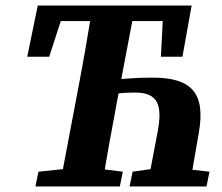

<svg xmlns="http://www.w3.org/2000/svg" viewBox="-20 -677 805 697"><path d="M514.6 0H667.9L701.9 -195.9C726.8 -339.6 675.1 -395.2 533.9 -395.2C475.1 -395.2 409.5 -391.6 350.2 -379.4L340.1 -323.5C385.9 -336.7 424.5 -341.1 469.4 -341.1C556.4 -341.1 570.3 -292.9 551.7 -195.6L514.6 0ZM78.9 -471.1H158.5L219.1 -657L138.4 -600.5H631.2L573.6 -657L564.2 -471.1H642.3L675.7 -657H117.1L78.9 -471.1ZM108.6 0H415L425.9 -53.7L305.5 -68.7H263.7L119.5 -53.7L108.6 0ZM196.4 0H350C366.8 -103 385.5 -207 405.2 -310.7L471 -657H316.7C299.9 -554 281.9 -450 262.2 -347L196.4 0ZM450.4 0H729.6L740.5 -53.7L608.5 -68.7H566.7L461.3 -53.7L450.4 0Z"/></svg>

Font: Source Serif Variable
Style: Italic
Weight: 389
Italic angle: -12°
Designer: Frank Grießhammer
Foundry: Adobe Systems Incorporated
Version: Version 3.001;hotconv 1.0.111;makeotfexe 2.5.65597